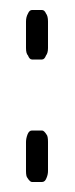

<svg xmlns="http://www.w3.org/2000/svg" viewBox="-20 -364 150 384"><path d="M44 -245Q39 -245 36 -253Q32 -257 32 -268V-321Q32 -330 36 -337Q39 -344 44 -344H64Q69 -344 72 -337Q76 -332 76 -321V-268Q76 -258 72 -253Q69 -245 64 -245ZM44 0Q40 0 35 -8Q32 -11 32 -22V-80Q32 -87 35 -95Q38 -103 44 -103H64Q68 -103 73 -95Q76 -92 76 -80V-22Q76 -15 73 -8Q70 0 64 0Z"/></svg>

Font: Chathura
Style: ExtraBold
Weight: 800
Designer: Appaji Ambarisha Darbha
Foundry: Aditya Fonts
Version: Version 1.001 2016